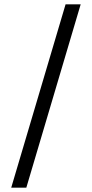

<svg xmlns="http://www.w3.org/2000/svg" viewBox="-20 -780 427 890"><path d="M32 90 284 -760H354L102 90Z"/></svg>

Font: DM Sans 9pt Light
Style: Regular
Weight: 300
Version: Version 4.004;gftools[0.9.30]